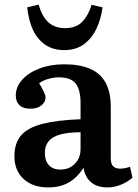

<svg xmlns="http://www.w3.org/2000/svg" viewBox="-20 -805 602 839"><path d="M191 14Q123 14 83 -23Q43 -60 43 -122Q43 -179 72 -213Q101 -247 164.5 -263.5Q228 -280 332 -284V-356Q332 -394 322.5 -419Q313 -444 292.5 -455.5Q272 -467 238 -467Q213 -467 188.5 -459.5Q164 -452 151 -441Q161 -425 167 -413Q173 -401 176 -393.5Q179 -386 179 -379Q179 -359 161 -344.5Q143 -330 113 -330Q81 -330 65 -345.5Q49 -361 49 -388Q49 -425 76.5 -456Q104 -487 152 -505.5Q200 -524 260 -524Q329 -524 374.5 -504Q420 -484 442 -442.5Q464 -401 464 -338V-113Q464 -90 474 -79Q484 -68 505 -68Q515 -68 525.5 -70Q536 -72 548 -76L559 -29Q540 -11 510 1.5Q480 14 450 14Q404 14 377.5 -9Q351 -32 345 -72Q329 -46 307 -26.5Q285 -7 256.5 3.5Q228 14 191 14ZM244 -64Q270 -64 289.5 -75.5Q309 -87 320.5 -107Q332 -127 332 -153V-227Q279 -227 244 -217.5Q209 -208 192.5 -188Q176 -168 176 -136Q176 -103 193.5 -83.5Q211 -64 244 -64ZM261 -586Q210 -586 175.5 -611Q141 -636 122.5 -678Q104 -720 99 -773L149 -785Q163 -734 191 -708Q219 -682 265 -682Q313 -682 340 -710.5Q367 -739 380 -784L428 -773Q422 -724 402 -681Q382 -638 347 -612Q312 -586 261 -586Z"/></svg>

Font: Literata 18pt SemiBold
Style: Regular
Weight: 600
Designer: Latin by Veronika Burian and Jose Scaglione. Greek by Irene Vlachou. Cyrillic by Vera Evstafieva.
Foundry: TypeTogether
Version: Version 3.103;gftools[0.9.29]